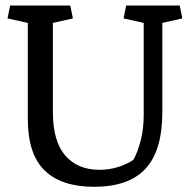

<svg xmlns="http://www.w3.org/2000/svg" viewBox="-20 -681 703 711"><path d="M175.8 -266.6Q175.8 -157.7 221.7 -105Q267.6 -52.2 348.1 -52.2Q386.7 -52.2 420.4 -63.5Q454.1 -74.7 474.1 -89.4Q490.7 -119.6 501.5 -162.6Q512.2 -205.6 512.2 -254.4V-596.2L437.5 -612.8L447.3 -660.6H645.5L655.3 -612.8L581.1 -596.2V-265.6Q581.1 -123.5 519 -56.4Q457 10.7 328.6 10.7Q207 10.7 145 -50Q83 -110.8 83 -239.7V-596.2L7.8 -612.8L17.6 -660.6H240.2L250 -612.8L175.8 -596.2Z"/></svg>

Font: Noticia Text
Style: Regular
Weight: 400
Designer: JM Sole
Foundry: JM Sole
Version: Version 1.003